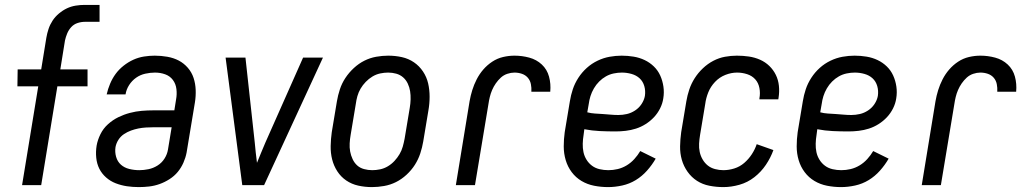

<svg xmlns="http://www.w3.org/2000/svg" viewBox="-20 -755 4196 783"><path d="M70 0 136 -403H51L52 -472H148L169 -601Q172 -619 178 -637Q184 -655 194.5 -671Q205 -687 220.5 -700Q236 -713 253 -721Q270 -729 288.5 -732Q307 -735 325 -735H386V-666H326Q311 -666 296 -661Q281 -656 270.5 -644.5Q260 -633 254 -618.5Q248 -604 245 -590L226 -472H337V-403H214L148 0Z M546 8Q521 8 497.5 4.5Q474 1 452 -7.5Q430 -16 412.5 -31.5Q395 -47 385 -67Q375 -87 372.5 -111.5Q370 -136 374 -161Q378 -184 389.5 -207.5Q401 -231 420.5 -248.5Q440 -266 462.5 -277Q485 -288 509.5 -294.5Q534 -301 558 -303Q582 -305 606 -305H691L698 -349Q702 -370 699.5 -391.5Q697 -413 685 -429Q673 -445 653.5 -452Q634 -459 612 -459Q593 -459 572.5 -454.5Q552 -450 535 -438Q518 -426 506.5 -408Q495 -390 492 -370H415Q420 -392 429 -413.5Q438 -435 451.5 -453.5Q465 -472 484 -487Q503 -502 524 -511.5Q545 -521 567.5 -524.5Q590 -528 611 -528Q637 -528 662.5 -523.5Q688 -519 709 -508Q730 -497 746 -478.5Q762 -460 769.5 -437Q777 -414 778 -388.5Q779 -363 775 -338L741 -133Q737 -112 728 -91.5Q719 -71 705 -54Q691 -37 671.5 -24.5Q652 -12 631 -4.5Q610 3 588.5 5.5Q567 8 546 8ZM548 -61Q566 -61 585.5 -65Q605 -69 622.5 -80Q640 -91 651 -108.5Q662 -126 665 -145L680 -236H606Q591 -236 575 -235Q559 -234 544 -231Q529 -228 514 -222.5Q499 -217 485.5 -208Q472 -199 463 -185Q454 -171 451 -155Q448 -135 453.5 -115.5Q459 -96 473 -83.5Q487 -71 507 -66Q527 -61 548 -61Z M968 0 900 -520H981L1019 -173Q1021 -153 1023 -132.5Q1025 -112 1028 -91Q1036 -112 1045 -132.5Q1054 -153 1062 -173L1216 -520H1297L1057 0Z M1497 8Q1468 8 1441 2Q1414 -4 1392 -19Q1370 -34 1355.5 -56.5Q1341 -79 1334.5 -105Q1328 -131 1328.5 -159.5Q1329 -188 1333 -216L1354 -342Q1358 -366 1366 -390.5Q1374 -415 1388.5 -437Q1403 -459 1423 -477.5Q1443 -496 1466 -507.5Q1489 -519 1514 -523.5Q1539 -528 1563 -528Q1592 -528 1619 -522Q1646 -516 1668 -501Q1690 -486 1705 -463.5Q1720 -441 1726 -415Q1732 -389 1732 -360.5Q1732 -332 1727 -304L1706 -178Q1702 -154 1694 -129.5Q1686 -105 1672 -83Q1658 -61 1638 -42.5Q1618 -24 1595 -12.5Q1572 -1 1546.5 3.5Q1521 8 1497 8ZM1498 -61Q1514 -61 1530.5 -64.5Q1547 -68 1562 -77Q1577 -86 1589 -99Q1601 -112 1609.5 -126.5Q1618 -141 1622.5 -157Q1627 -173 1630 -189L1651 -315Q1654 -332 1654.5 -349.5Q1655 -367 1652.5 -383Q1650 -399 1643 -414Q1636 -429 1624 -439.5Q1612 -450 1596 -454.5Q1580 -459 1563 -459Q1547 -459 1530.5 -455.5Q1514 -452 1499 -443Q1484 -434 1471.5 -421Q1459 -408 1450.5 -393.5Q1442 -379 1437.5 -363Q1433 -347 1431 -331L1410 -205Q1407 -188 1406 -170.5Q1405 -153 1408 -137Q1411 -121 1418 -106Q1425 -91 1436.5 -80.5Q1448 -70 1464.5 -65.5Q1481 -61 1498 -61Z M1839 0 1895 -342Q1899 -365 1906 -387.5Q1913 -410 1924 -431.5Q1935 -453 1951 -471.5Q1967 -490 1987.5 -503.5Q2008 -517 2031.5 -522.5Q2055 -528 2078 -528Q2109 -528 2138.5 -520Q2168 -512 2189.5 -492Q2211 -472 2219 -442.5Q2227 -413 2224 -381H2147Q2148 -397 2145 -412Q2142 -427 2132.5 -438Q2123 -449 2108.5 -454Q2094 -459 2078 -459Q2064 -459 2049 -454Q2034 -449 2022.5 -438.5Q2011 -428 2002 -415Q1993 -402 1987 -388Q1981 -374 1977.5 -359.5Q1974 -345 1972 -331L1917 0Z M2460 8Q2431 8 2403 2.5Q2375 -3 2351.5 -17Q2328 -31 2311.5 -53Q2295 -75 2287 -102Q2279 -129 2279 -158Q2279 -187 2283 -216L2304 -342Q2308 -367 2316 -391Q2324 -415 2338.5 -437.5Q2353 -460 2373 -478Q2393 -496 2417 -507.5Q2441 -519 2466 -523.5Q2491 -528 2515 -528Q2540 -528 2564 -524Q2588 -520 2609 -510Q2630 -500 2646.5 -484Q2663 -468 2672.5 -447Q2682 -426 2685.5 -402Q2689 -378 2685 -354Q2682 -333 2672 -313Q2662 -293 2647 -277Q2632 -261 2613 -249Q2594 -237 2573.5 -230.5Q2553 -224 2532 -221.5Q2511 -219 2490 -219Q2458 -219 2426 -220.5Q2394 -222 2363 -228L2360 -205Q2357 -187 2356.5 -169Q2356 -151 2359.5 -134.5Q2363 -118 2372 -103.5Q2381 -89 2394.5 -79Q2408 -69 2425.5 -65Q2443 -61 2461 -61Q2480 -61 2499 -65.5Q2518 -70 2535.5 -80.5Q2553 -91 2567 -106.5Q2581 -122 2591 -139L2654 -108Q2639 -82 2618.5 -59Q2598 -36 2572.5 -20.5Q2547 -5 2517.5 1.5Q2488 8 2460 8ZM2502 -286Q2519 -286 2536.5 -290Q2554 -294 2570 -304.5Q2586 -315 2596.5 -331Q2607 -347 2610 -364Q2613 -385 2607.5 -404Q2602 -423 2588.5 -435.5Q2575 -448 2555.5 -453.5Q2536 -459 2516 -459Q2500 -459 2483 -455.5Q2466 -452 2451 -443.5Q2436 -435 2423.5 -422.5Q2411 -410 2402 -394.5Q2393 -379 2388 -363Q2383 -347 2381 -331L2375 -297Q2390 -293 2406 -292Q2422 -291 2438 -290Q2454 -289 2470 -287.5Q2486 -286 2502 -286Z M2930 8Q2901 8 2873 2.5Q2845 -3 2822.5 -17.5Q2800 -32 2784 -54.5Q2768 -77 2760.5 -103.5Q2753 -130 2753.5 -158.5Q2754 -187 2758 -216L2779 -342Q2783 -366 2791 -390Q2799 -414 2813 -436Q2827 -458 2846.5 -476.5Q2866 -495 2889 -507Q2912 -519 2936.5 -523.5Q2961 -528 2985 -528Q3010 -528 3034 -524.5Q3058 -521 3079.5 -511.5Q3101 -502 3117.5 -486Q3134 -470 3144 -449.5Q3154 -429 3156.5 -405Q3159 -381 3155 -356L3154 -350H3077V-354Q3081 -375 3077 -396Q3073 -417 3060 -431.5Q3047 -446 3027 -452.5Q3007 -459 2986 -459Q2962 -459 2938 -449.5Q2914 -440 2896 -421Q2878 -402 2868.5 -378.5Q2859 -355 2856 -331L2835 -205Q2832 -187 2831 -169.5Q2830 -152 2833.5 -135.5Q2837 -119 2845.5 -104.5Q2854 -90 2866.5 -80Q2879 -70 2896 -65.5Q2913 -61 2930 -61Q2952 -61 2974.5 -68Q2997 -75 3015 -90.5Q3033 -106 3046 -126Q3059 -146 3066 -167L3134 -143Q3123 -112 3103.5 -83Q3084 -54 3056.5 -32.5Q3029 -11 2995.5 -1.5Q2962 8 2930 8Z M3410 8Q3381 8 3353 2.5Q3325 -3 3301.5 -17Q3278 -31 3261.5 -53Q3245 -75 3237 -102Q3229 -129 3229 -158Q3229 -187 3233 -216L3254 -342Q3258 -367 3266 -391Q3274 -415 3288.5 -437.5Q3303 -460 3323 -478Q3343 -496 3367 -507.5Q3391 -519 3416 -523.5Q3441 -528 3465 -528Q3490 -528 3514 -524Q3538 -520 3559 -510Q3580 -500 3596.5 -484Q3613 -468 3622.5 -447Q3632 -426 3635.5 -402Q3639 -378 3635 -354Q3632 -333 3622 -313Q3612 -293 3597 -277Q3582 -261 3563 -249Q3544 -237 3523.5 -230.5Q3503 -224 3482 -221.5Q3461 -219 3440 -219Q3408 -219 3376 -220.5Q3344 -222 3313 -228L3310 -205Q3307 -187 3306.5 -169Q3306 -151 3309.5 -134.5Q3313 -118 3322 -103.5Q3331 -89 3344.5 -79Q3358 -69 3375.5 -65Q3393 -61 3411 -61Q3430 -61 3449 -65.5Q3468 -70 3485.5 -80.5Q3503 -91 3517 -106.5Q3531 -122 3541 -139L3604 -108Q3589 -82 3568.5 -59Q3548 -36 3522.5 -20.5Q3497 -5 3467.5 1.5Q3438 8 3410 8ZM3452 -286Q3469 -286 3486.5 -290Q3504 -294 3520 -304.5Q3536 -315 3546.5 -331Q3557 -347 3560 -364Q3563 -385 3557.5 -404Q3552 -423 3538.5 -435.5Q3525 -448 3505.5 -453.5Q3486 -459 3466 -459Q3450 -459 3433 -455.5Q3416 -452 3401 -443.5Q3386 -435 3373.5 -422.5Q3361 -410 3352 -394.5Q3343 -379 3338 -363Q3333 -347 3331 -331L3325 -297Q3340 -293 3356 -292Q3372 -291 3388 -290Q3404 -289 3420 -287.5Q3436 -286 3452 -286Z M3739 0 3795 -342Q3799 -365 3806 -387.5Q3813 -410 3824 -431.5Q3835 -453 3851 -471.5Q3867 -490 3887.5 -503.5Q3908 -517 3931.5 -522.5Q3955 -528 3978 -528Q4009 -528 4038.5 -520Q4068 -512 4089.5 -492Q4111 -472 4119 -442.5Q4127 -413 4124 -381H4047Q4048 -397 4045 -412Q4042 -427 4032.5 -438Q4023 -449 4008.5 -454Q3994 -459 3978 -459Q3964 -459 3949 -454Q3934 -449 3922.5 -438.5Q3911 -428 3902 -415Q3893 -402 3887 -388Q3881 -374 3877.5 -359.5Q3874 -345 3872 -331L3817 0Z"/></svg>

Font: Iosevka QP
Style: Italic
Weight: 400
Italic angle: -9°
Designer: Belleve Invis
Foundry: Belleve Invis
Version: Version 20.0.0; ttfautohint (v1.8.4)